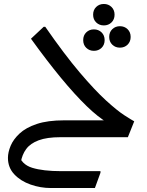

<svg xmlns="http://www.w3.org/2000/svg" viewBox="-20 -691 740 967"><path d="M284 0Q217 0 175 15.5Q133 31 112 59.5Q91 88 85 126L73 84Q87 137 142 154Q197 171 288 171H486V179L458 256H236Q184 256 134 238.5Q84 221 52 187Q20 153 20 104Q20 76 33.5 43.5Q47 11 78.5 -18.5Q110 -48 165 -66.5Q220 -85 304 -85H548L522 -73Q476 -99 416.5 -156.5Q357 -214 286.5 -299.5Q216 -385 136 -496L200 -556H208Q305 -416 381.5 -326Q458 -236 514 -185Q570 -134 605.5 -111Q641 -88 656 -80L624 0ZM503 -563Q480 -563 464.5 -578Q449 -593 449 -617Q449 -641 464.5 -656Q480 -671 503 -671Q526 -671 541.5 -656Q557 -641 557 -617Q557 -593 541.5 -578Q526 -563 503 -563ZM584 -451Q561 -451 545.5 -466Q530 -481 530 -505Q530 -529 545.5 -544Q561 -559 584 -559Q607 -559 622.5 -544Q638 -529 638 -505Q638 -481 622.5 -466Q607 -451 584 -451ZM453 -435Q430 -435 414.5 -450Q399 -465 399 -489Q399 -513 414.5 -528Q430 -543 453 -543Q476 -543 491.5 -528Q507 -513 507 -489Q507 -465 491.5 -450Q476 -435 453 -435Z"/></svg>

Font: Kufam
Style: Regular
Weight: 400
Designer: Wael Morcos, Artur Schmal
Foundry: Original Type
Version: Version 1.301; ttfautohint (v1.8.3)